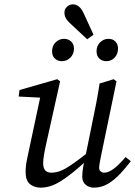

<svg xmlns="http://www.w3.org/2000/svg" viewBox="-20 -852 623 885"><path d="M412 13Q392 13 375.5 0Q359 -13 359 -39Q359 -49 360.5 -62.5Q362 -76 367 -101Q309 -48 261 -17.5Q213 13 167 13Q139 13 118.5 -3Q98 -19 98 -60Q98 -88 105.5 -122.5Q113 -157 119 -186L165 -402L66 -407L70 -437L244 -487L257 -477L194 -194Q187 -163 183 -139.5Q179 -116 179 -99Q179 -56 217 -56Q249 -56 284 -76.5Q319 -97 376 -142L403 -275Q413 -323 422.5 -371Q432 -419 439 -467L504 -487L517 -477L446 -135Q442 -116 439.5 -101Q437 -86 437 -78Q437 -68 444 -62Q451 -56 460 -56Q480 -56 504 -74Q528 -92 559 -128L583 -109Q560 -79 534 -51Q508 -23 478 -5Q448 13 412 13ZM265 -570Q246 -570 233 -582Q220 -594 220 -615Q220 -641 236.5 -657Q253 -673 275 -673Q295 -673 308 -660.5Q321 -648 321 -628Q321 -603 304.5 -586.5Q288 -570 265 -570ZM382 -671 308 -740Q289 -757 283 -769Q277 -781 277 -794Q277 -811 289.5 -821.5Q302 -832 316 -832Q347 -832 366 -790L411 -692ZM470 -570Q451 -570 438 -582Q425 -594 425 -615Q425 -641 441.5 -657Q458 -673 480 -673Q500 -673 512 -660.5Q524 -648 524 -628Q524 -603 508.5 -586.5Q493 -570 470 -570Z"/></svg>

Font: Source Serif Pro
Style: Italic
Weight: 400
Italic angle: -12°
Designer: Frank Grießhammer
Foundry: Adobe Systems Incorporated
Version: Version 3.001;hotconv 1.0.111;makeotfexe 2.5.65597